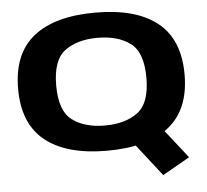

<svg xmlns="http://www.w3.org/2000/svg" viewBox="-56 -742 1025 952"><g transform="rotate(-5 456.5 -266.0)"><path d="M718 150.5 853.5 73.5 696.5 -126 555 -58.5ZM452 6Q654 6 760.5 -78.8Q867 -163.5 867 -337.5Q867 -512 760.5 -596.8Q654 -681.5 452 -681.5Q250.5 -681.5 144.5 -597Q38.5 -512.5 38.5 -337.5Q38.5 -163.5 144.8 -78.8Q251 6 452 6ZM452 -119.5Q352 -119.5 290 -165.2Q228 -211 228 -337.5Q228 -465 290 -510.5Q352 -556 452 -556Q553 -556 615 -510.5Q677 -465 677 -337.5Q677 -211 615 -165.2Q553 -119.5 452 -119.5Z"/></g></svg>

Font: Anybody Expanded
Style: Bold
Weight: 700
Width: 7
Designer: Tyler Finck
Foundry: Etcetera Type Company
Version: Version 1.113;gftools[0.9.25]